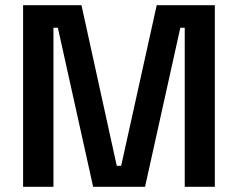

<svg xmlns="http://www.w3.org/2000/svg" viewBox="-20 -720 918 740"><path d="M69 0V-700H294L430 -81H447L584 -700H808V0H692V-613H675L539 0H339L203 -613H186V0Z"/></svg>

Font: Space Grotesk Light SemiBold
Style: Regular
Weight: 600
Version: Version 2.000